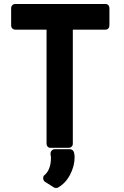

<svg xmlns="http://www.w3.org/2000/svg" viewBox="-20 -743 622 965"><path d="M510 -723Q519 -723 524.5 -717Q530 -711 530 -702V-615Q530 -606 524.5 -600Q519 -594 510 -594H346V-21Q346 -12 340 -6Q334 0 325 0H234Q225 0 219.5 -6Q214 -12 214 -21V-594H57Q48 -594 42 -600Q36 -606 36 -615V-702Q36 -711 42 -717Q48 -723 57 -723ZM205 170Q197 163 197 152Q197 141 205 136Q220 123 228 101Q236 79 236 53Q236 51 236 46.5Q236 42 235 38Q234 37 234 32V27Q234 20 240 13.5Q246 7 255 7H332Q340 7 346 13Q352 19 353 28Q354 32 354.5 38Q355 44 355 47Q355 91 332.5 134.5Q310 178 271 200Q266 202 260 201.5Q254 201 251 199Z"/></svg>

Font: Stadtwerke
Style: Bold
Weight: 700
Designer: Santiago Orozco
Foundry: Typemade
Version: Version 1.003